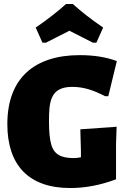

<svg xmlns="http://www.w3.org/2000/svg" viewBox="-20 -936 636 968"><path d="M17 -310C17 -103 125 12 334 12C411 12 488 -3 565 -32V-209L568 -297L385 -284L388 -175V-143C373 -140 361 -139 352 -139C319 -139 293 -144 276 -155C258 -165 245 -183 238 -209C231 -234 227 -271 227 -320C227 -418 230 -498 344 -498C406 -498 455 -479 510 -451H526L569 -628C516 -648 454 -658 382 -658C155 -658 17 -543 17 -310ZM194 -721H212L330 -781L448 -721H466L500 -797C440 -838 389 -878 347 -916H313C271 -878 220 -838 160 -797Z"/></svg>

Font: Luna Sans Black
Style: Regular
Weight: 900
Designer: Juan Pablo del Peral
Foundry: Huerta Tipografica
Version: Version 2.001; ttfautohint (v1.5)